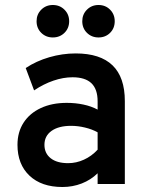

<svg xmlns="http://www.w3.org/2000/svg" viewBox="-20 -737 587 769"><path d="M230 12Q146 12 98 -33.5Q50 -79 50 -157Q50 -208 74.5 -245.8Q99 -283.5 143.5 -304.2Q188 -325 247.5 -325Q282.5 -325 314.2 -318.2Q346 -311.5 371 -298V-331Q371 -380 346 -403.8Q321 -427.5 270.5 -427.5Q233.5 -427.5 194 -414Q154.5 -400.5 116.5 -375L83 -464.5Q125 -492.5 177.5 -507.8Q230 -523 283 -523Q381.5 -523 430.8 -475.2Q480 -427.5 480 -332V0H371V-43Q344 -16.5 307.5 -2.2Q271 12 230 12ZM253 -83.5Q285.5 -83.5 316.2 -97.5Q347 -111.5 371 -137.5V-207Q348.5 -219.5 320.2 -226.2Q292 -233 265 -233Q215 -233 186.5 -212.8Q158 -192.5 158 -157Q158 -123 183 -103.2Q208 -83.5 253 -83.5ZM374.5 -587Q347 -587 328.2 -605.5Q309.5 -624 309.5 -652Q309.5 -679.5 328.2 -698.2Q347 -717 374.5 -717Q402.5 -717 421 -698.2Q439.5 -679.5 439.5 -652Q439.5 -624 421 -605.5Q402.5 -587 374.5 -587ZM191.5 -587Q164 -587 145.2 -605.5Q126.5 -624 126.5 -652Q126.5 -679.5 145.2 -698.2Q164 -717 191.5 -717Q219.5 -717 238.2 -698.2Q257 -679.5 257 -652Q257 -624 238.2 -605.5Q219.5 -587 191.5 -587Z"/></svg>

Font: Overpass SemiBold
Style: Regular
Weight: 600
Designer: Delve Withrington, Dave Bailey, Thomas Jockin
Foundry: Delve Fonts LLC
Version: Version 4.000